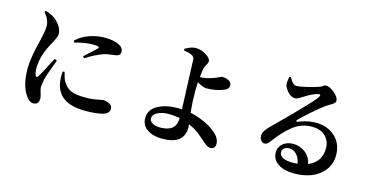

<svg xmlns="http://www.w3.org/2000/svg" viewBox="-78 -1169 3155 1603"><g transform="rotate(15 1500.0 -367.5)"><path d="M336.9 -377 358.4 -367.2Q352.5 -352.5 337.4 -311.5Q322.3 -270.5 312 -241.7Q301.8 -212.9 297.9 -196.3Q286.1 -130.9 286.1 -122.1Q286.1 -104.5 296.4 -72.3Q306.6 -40 306.6 -26.4Q306.6 28.3 258.8 28.3Q224.6 28.3 196.3 -14.6Q138.7 -92.8 138.7 -245.1Q138.7 -331.1 179.7 -492.2Q201.2 -584 201.2 -620.1Q201.2 -677.7 153.3 -733.4L162.1 -744.1Q202.1 -734.4 236.3 -711.9Q263.7 -694.3 289.6 -658.7Q315.4 -623 315.4 -586.9Q315.4 -579.1 314.5 -572.3Q313.5 -565.4 309.1 -555.7Q304.7 -545.9 302.7 -541Q300.8 -536.1 292.5 -520Q284.2 -503.9 280.3 -497.1Q209 -372.1 209 -263.7Q209 -226.6 218.8 -203.1Q228.5 -180.7 242.2 -202.1Q262.7 -232.4 336.9 -377ZM427.7 -292 444.3 -293.9Q458 -239.3 467.8 -221.7Q496.1 -170.9 537.6 -150.9Q579.1 -130.9 665 -130.9Q706.1 -130.9 739.7 -135.7Q773.4 -140.6 792 -145Q810.5 -149.4 816.4 -149.4Q848.6 -149.4 873.5 -134.8Q898.4 -120.1 898.4 -94.7Q898.4 -53.7 843.8 -38.6Q789.1 -23.4 692.4 -23.4Q451.2 -23.4 428.7 -211.9Q425.8 -242.2 427.7 -292ZM458 -549.8 452.1 -566.4Q501 -612.3 566.9 -634.3Q632.8 -656.2 692.4 -656.2Q777.3 -656.2 824.2 -630.9Q860.4 -611.3 860.4 -578.1Q860.4 -544.9 825.2 -538.1Q824.2 -538.1 785.6 -533.2Q747.1 -528.3 724.6 -521.5Q649.4 -495.1 572.3 -445.3L559.6 -459Q658.2 -547.9 663.1 -553.7Q674.8 -567.4 656.2 -572.3Q642.6 -575.2 609.4 -575.2Q545.9 -575.2 458 -549.8Z M1332 -50.8Q1403.3 -50.8 1437 -79.1Q1470.7 -107.4 1472.7 -169.9Q1421.9 -178.7 1379.9 -178.7Q1316.4 -178.7 1278.8 -157.7Q1241.2 -136.7 1241.2 -107.4Q1241.2 -82 1266.6 -66.4Q1292 -50.8 1332 -50.8ZM1546.9 -543.9H1551.8Q1604.5 -543.9 1667 -569.3Q1680.7 -574.2 1694.3 -580.1Q1708 -585.9 1714.8 -589.8Q1721.7 -593.8 1724.6 -593.8Q1757.8 -593.8 1783.7 -581.1Q1809.6 -568.4 1809.6 -540Q1809.6 -509.8 1773.4 -495.1Q1701.2 -466.8 1623 -466.8Q1594.7 -466.8 1542 -497.1Q1539.1 -453.1 1539.1 -422.9Q1539.1 -333 1548.8 -236.3Q1614.3 -221.7 1683.6 -190.4Q1744.1 -161.1 1784.7 -122.6Q1825.2 -84 1825.2 -41Q1825.2 4.9 1782.2 4.9Q1762.7 4.9 1740.7 -12.2Q1718.8 -29.3 1683.6 -61Q1648.4 -92.8 1612.3 -114.3Q1591.8 -126 1560.5 -139.6Q1563.5 -113.3 1563.5 -112.3Q1563.5 35.2 1375 35.2Q1294.9 35.2 1244.6 1Q1194.3 -33.2 1194.3 -94.7Q1194.3 -168.9 1264.2 -207.5Q1334 -246.1 1440.4 -246.1Q1461.9 -246.1 1471.7 -245.1Q1470.7 -290 1467.3 -362.8Q1463.9 -435.5 1463.9 -447.3Q1456.1 -657.2 1455.1 -670.9Q1454.1 -695.3 1430.7 -705.1Q1409.2 -716.8 1361.3 -724.6L1360.4 -738.3Q1414.1 -769.5 1451.2 -769.5Q1498 -769.5 1541.5 -742.7Q1585 -715.8 1585 -689.5Q1585 -675.8 1573.7 -657.7Q1562.5 -639.6 1559.6 -628.9Q1551.8 -604.5 1546.9 -543.9Z M2477.5 -53.7Q2494.1 -53.7 2521.5 -55.7Q2513.7 -104.5 2486.8 -133.3Q2460 -162.1 2421.9 -162.1Q2395.5 -162.1 2379.4 -149.4Q2363.3 -136.7 2363.3 -114.3Q2363.3 -85.9 2393.6 -69.8Q2423.8 -53.7 2477.5 -53.7ZM2267.6 -739.3 2281.2 -740.2Q2310.5 -680.7 2344.7 -680.7Q2368.2 -680.7 2426.8 -694.3Q2485.4 -708 2526.4 -721.7Q2544.9 -727.5 2558.6 -737.8Q2572.3 -748 2582 -748Q2615.2 -748 2657.2 -712.9Q2699.2 -677.7 2699.2 -647.5Q2699.2 -634.8 2691.4 -626.5Q2683.6 -618.2 2664.1 -607.4Q2644.5 -596.7 2635.7 -589.8Q2592.8 -561.5 2523.4 -501Q2454.1 -440.4 2424.8 -409.2Q2419.9 -404.3 2419.4 -399.9Q2418.9 -395.5 2421.4 -393.6Q2423.8 -391.6 2428.7 -393.6Q2430.7 -394.5 2445.8 -399.9Q2460.9 -405.3 2467.8 -407.2Q2474.6 -409.2 2490.7 -414.1Q2506.8 -418.9 2519.5 -420.9Q2532.2 -422.9 2549.8 -424.8Q2567.4 -426.8 2585 -426.8Q2682.6 -426.8 2749 -366.2Q2815.4 -305.7 2814.5 -202.1Q2813.5 -102.5 2731.9 -36.1Q2650.4 30.3 2510.7 30.3Q2426.8 30.3 2374 -4.9Q2321.3 -40 2321.3 -101.6Q2321.3 -148.4 2356.9 -177.7Q2392.6 -207 2446.3 -207Q2500 -207 2546.4 -174.3Q2592.8 -141.6 2608.4 -76.2Q2715.8 -122.1 2717.8 -237.3Q2718.8 -302.7 2676.8 -344.2Q2634.8 -385.7 2556.6 -385.7Q2510.7 -385.7 2468.8 -370.1Q2426.8 -354.5 2389.6 -323.7Q2352.5 -293 2323.7 -261.2Q2294.9 -229.5 2260.7 -184.6Q2243.2 -161.1 2232.9 -153.8Q2222.7 -146.5 2206.1 -147.5Q2190.4 -148.4 2178.2 -166Q2166 -183.6 2167 -210Q2168.9 -242.2 2213.9 -288.1Q2227.5 -301.8 2277.3 -351.1Q2327.1 -400.4 2359.4 -433.1Q2391.6 -465.8 2434.6 -509.8Q2477.5 -553.7 2506.3 -585.9Q2535.2 -618.2 2548.8 -637.7Q2559.6 -653.3 2556.2 -659.2Q2552.7 -665 2541 -663.1Q2497.1 -655.3 2414.1 -602.5Q2411.1 -600.6 2404.3 -596.2Q2397.5 -591.8 2393.1 -589.4Q2388.7 -586.9 2382.8 -584Q2377 -581.1 2371.6 -579.6Q2366.2 -578.1 2361.3 -578.1Q2324.2 -578.1 2293.9 -612.3Q2263.7 -646.5 2260.7 -675.8Q2259.8 -700.2 2267.6 -739.3Z"/></g></svg>

Font: GenRyuMin TW TTF Bold
Style: Regular
Weight: 700
Version: Version 1.300